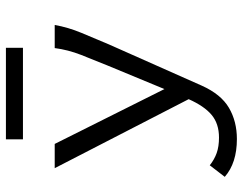

<svg xmlns="http://www.w3.org/2000/svg" viewBox="-108 -558 840 665"><g transform="rotate(-90 312.5 -226.0)"><path d="M163 174Q80 174 32 132L72 80Q92 96 114.5 104Q137 112 168 112Q216 112 246.5 86.5Q277 61 301 7L62 -457H146L336 -77L418 -275Q437 -321 454.5 -366Q472 -411 478 -457H558Q550 -411 530.5 -364Q511 -317 491 -270L348 52Q318 119 271 146.5Q224 174 163 174ZM162 -567V-626H479V-567Z"/></g></svg>

Font: Inconsolata Expanded Thin
Style: Regular
Weight: 100
Width: 7
Monospace: yes
Designer: Raph Levien, Cyreal, Brenton Simpson
Foundry: Raph Levien, Cyreal, Google
Version: Version 3.100; ttfautohint (v1.8.4.7-5d5b)